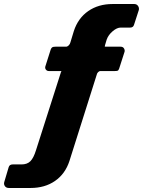

<svg xmlns="http://www.w3.org/2000/svg" viewBox="-94 -762 710 954"><path d="M505 -530Q517 -530 522 -521.5Q527 -513 525 -505L498 -421Q495 -412 490 -410.5Q485 -409 476 -409H404Q399 -409 393.5 -403.5Q388 -398 387 -392L251 38Q230 102 179.5 137Q129 172 58 172H-50Q-63 172 -69.5 163Q-76 154 -73 143L-51 69Q-47 55 -31 55H13Q41 55 57 39Q73 23 85 -16L209 -404Q211 -409 211.5 -409Q212 -409 207 -409H149Q140 -409 134.5 -415.5Q129 -422 131 -431L158 -516Q161 -524 165.5 -527Q170 -530 182 -530H234Q241 -530 247.5 -536.5Q254 -543 256 -552L273 -608Q294 -672 344.5 -707Q395 -742 465 -742H573Q585 -742 591.5 -733Q598 -724 596 -713L572 -639Q568 -625 553 -625H506Q487 -625 465.5 -606.5Q444 -588 436 -565L428 -538Q426 -531 426.5 -530.5Q427 -530 432 -530H505Z"/></svg>

Font: Libre Franklin ExtraBold
Style: Italic
Weight: 800
Italic angle: -8°
Designer: Pablo Impallari, Rodrigo Fuenzalida, Nhung Nguyen
Foundry: Impallari Type
Version: Version 3.000